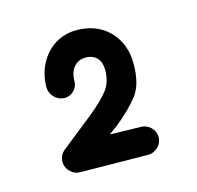

<svg xmlns="http://www.w3.org/2000/svg" viewBox="-62 -822 480 468"><g transform="rotate(-15 177.5 -587.5)"><path d="M95.2 -604.5C114.3 -603 130.9 -618.7 130.9 -637.7C130.9 -668.5 147.9 -686.5 171.9 -686.5C196.8 -686.5 210.4 -670.4 210.4 -645.5C210.4 -625.5 205.6 -608.9 195.8 -595.7C186 -582.5 169.9 -566.9 147.9 -548.8L64.5 -482.4C48.3 -469.2 47.4 -444.3 62.5 -430.7C69.3 -423.3 77.6 -419.9 87.4 -419.9L258.3 -418C277.3 -418 293.9 -434.1 293.9 -453.1C293.9 -472.2 277.8 -488.3 258.8 -488.3L180.7 -490.2L202.6 -506.3C227.1 -525.9 246.1 -544.9 260.3 -563C274.4 -581.1 281.2 -607.4 281.2 -641.6C281.2 -675.3 271 -703.1 250 -724.6C229 -746.1 201.2 -756.8 167.5 -756.8C101.1 -756.8 61 -700.2 61 -641.6C61 -622.6 76.2 -606 95.2 -604.5Z"/></g></svg>

Font: Mikhak ExtraBold
Style: Regular
Weight: 800
Designer: Amin Abedi
Version: Version 3.2